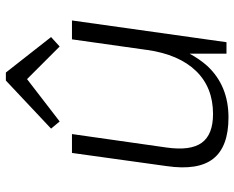

<svg xmlns="http://www.w3.org/2000/svg" viewBox="-94 -718 818 671"><g transform="rotate(-90 315.5 -382.0)"><path d="M136 -210Q124 -126 152.5 -86.5Q181 -47 253 -47Q346 -47 403.5 -106.5Q461 -166 477 -277V-278L514 -540H580L504 0H464V-129Q445 -94 421 -67Q352 7 241 7Q139 7 97 -46Q55 -99 71 -209L117 -540H183ZM202 -613 370 -771H398L522 -613L489 -583L375 -697L227 -583Z"/></g></svg>

Font: Pathway Extreme 8pt Thin 12pt ExtraLight
Style: Italic
Weight: 250
Italic angle: -8°
Version: Version 1.001;gftools[0.9.26]